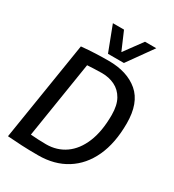

<svg xmlns="http://www.w3.org/2000/svg" viewBox="-218 -1046 1070 1180"><g transform="rotate(30 317.0 -456.5)"><path d="M239 10Q171 10 122 7.5Q73 5 20 1L132 -701Q185 -706 231.5 -708Q278 -710 325 -710Q457 -710 535 -643.5Q613 -577 613 -432Q613 -292 567.5 -193.5Q522 -95 438 -42.5Q354 10 239 10ZM247 -73Q324 -73 382.5 -114Q441 -155 474 -234.5Q507 -314 507 -430Q507 -499 483 -541.5Q459 -584 418 -604Q377 -624 327 -624Q298 -624 270 -622.5Q242 -621 223 -620L137 -78Q166 -76 190 -74.5Q214 -73 247 -73ZM539 -923 412 -745H299L231 -923H310L365 -795L459 -923Z"/></g></svg>

Font: Georama Medium
Style: Italic
Weight: 500
Italic angle: -9°
Designer: Jean-Baptiste Levee
Foundry: Production Type
Version: Version 1.000